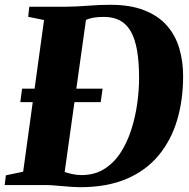

<svg xmlns="http://www.w3.org/2000/svg" viewBox="-34 -771 788 800"><path d="M88 -743H242Q287 -743.5 333 -747.2Q379 -751 422.5 -751Q508 -751.5 567 -728.2Q626 -705 661.8 -664Q697.5 -623 713.2 -569Q729 -515 729 -454Q729 -354 703.8 -269.8Q678.5 -185.5 626.2 -122.8Q574 -60 492.8 -25.5Q411.5 9 299.5 9Q286 9 267.8 7.8Q249.5 6.5 229.2 4.8Q209 3 189.8 1.5Q170.5 0 154.5 0H-14.5L-9.5 -40.5L62.5 -55.5L149.5 -687.5L83.5 -701ZM231.5 -26 210 -64Q217 -61 231.5 -55.8Q246 -50.5 265.5 -46Q285 -41.5 305.5 -41.5Q359.5 -41.5 399.8 -66.5Q440 -91.5 467.8 -134Q495.5 -176.5 512.5 -229Q529.5 -281.5 537.5 -337.8Q545.5 -394 545.5 -445.5Q545.5 -512 537.2 -560Q529 -608 511.5 -639.2Q494 -670.5 466.2 -685.5Q438.5 -700.5 399.5 -700.5Q374.5 -700.5 358 -697.8Q341.5 -695 331.5 -691Q321.5 -687 315 -682.5L327 -708.5ZM50.5 -345.5 58 -401.5H393.5L385.5 -345.5Z"/></svg>

Font: Merriweather 60pt Black
Style: Italic
Weight: 900
Italic angle: -7.8°
Version: Version 2.101